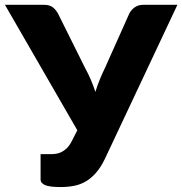

<svg xmlns="http://www.w3.org/2000/svg" viewBox="-37 -748 737 776"><path d="M680 -728.5 387 -106Q370 -71 350.5 -49Q331 -27 308.8 -14.2Q286.5 -1.5 261.5 3.2Q236.5 8 208 8Q164 8 145.5 0.2Q127 -7.5 127 -22.5V-125H169Q178.5 -125 189.2 -126.5Q200 -128 211 -133.2Q222 -138.5 232.8 -148.8Q243.5 -159 252.5 -176.5L275.5 -221.5L-17 -728.5H142Q164 -728.5 176.8 -718.2Q189.5 -708 198 -692L306 -475Q319.5 -450.5 330 -426Q340.5 -401.5 348.5 -376.5Q356 -401.5 366 -426Q376 -450.5 388 -475L485 -692Q488 -698.5 493.2 -705Q498.5 -711.5 505.2 -716.8Q512 -722 520.8 -725.2Q529.5 -728.5 540 -728.5Z"/></svg>

Font: Lato
Style: Regular
Weight: 900
Designer: Lukasz Dziedzic with Adam Twardoch and Botio Nikoltchev
Foundry: tyPoland Lukasz Dziedzic
Version: Version 2.010; 2014-09-01; http://www.latofonts.com/; ttfaut